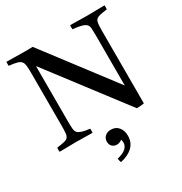

<svg xmlns="http://www.w3.org/2000/svg" viewBox="-216 -862 1225 1289"><g transform="rotate(-30 396.5 -217.0)"><path d="M621 7 176 -577V-149Q176 -111 178 -90.5Q180 -70 190 -59Q200 -49 221 -42Q242 -35 281 -31Q283 -15 281 1Q251 1 214.5 0Q178 -1 153 -1Q128 -1 91.5 0Q55 1 26 1Q23 -14 26 -31Q62 -36 82 -40.5Q102 -45 111 -54.5Q120 -64 122.5 -83Q125 -102 125 -136V-546Q125 -586 122.5 -609Q120 -632 109.5 -643.5Q99 -655 77.5 -660.5Q56 -666 18 -670Q17 -685 18 -701Q49 -701 84 -700Q119 -699 154 -699Q159 -699 181.5 -699Q204 -699 221 -700L627 -166V-550Q627 -588 625.5 -609Q624 -630 613 -640Q592 -662 512 -668Q509 -685 512 -700Q531 -700 557.5 -699.5Q584 -699 609 -698.5Q634 -698 650 -698Q675 -698 712 -699Q749 -700 778 -700Q780 -685 778 -669Q730 -663 709 -655.5Q688 -648 683 -628Q678 -608 678 -563V2Q668 4 651 5.5Q634 7 621 7ZM340 236Q386 225 407 206Q428 187 428 161Q428 149 424 137Q405 152 383 152Q363 152 348.5 138.5Q334 125 334 101Q334 75 352 59.5Q370 44 397 44Q434 44 455.5 70Q477 96 477 137Q477 188 443 221Q409 254 348 267Q345 259 343 251.5Q341 244 340 236Z"/></g></svg>

Font: Tiro Tamil
Style: Regular
Weight: 400
Designer: Tamil: Fernando Mello & Fiona Ross. Latin: John Hudson.
Foundry: Tiro Typeworks Ltd.
Version: Version 1.52